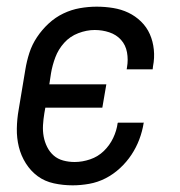

<svg xmlns="http://www.w3.org/2000/svg" viewBox="-20 -548 540 576"><path d="M198 8Q169 8 141.5 2Q114 -4 93 -19.5Q72 -35 57.5 -58Q43 -81 36.5 -107.5Q30 -134 30.5 -162.5Q31 -191 36 -219L56 -339Q60 -364 68 -389Q76 -414 91 -436.5Q106 -459 126 -477.5Q146 -496 170 -507.5Q194 -519 219.5 -523.5Q245 -528 270 -528Q295 -528 319.5 -524Q344 -520 365 -510Q386 -500 403 -483.5Q420 -467 429.5 -445.5Q439 -424 441.5 -399Q444 -374 439 -349L438 -340H360L361 -346Q365 -369 361 -391Q357 -413 343 -428.5Q329 -444 308 -451Q287 -458 264 -458Q240 -458 215 -448.5Q190 -439 172.5 -419.5Q155 -400 146 -376Q137 -352 133 -328L128 -295H299L287 -225H116L113 -208Q110 -190 109 -172.5Q108 -155 111 -138.5Q114 -122 121.5 -107Q129 -92 141 -81.5Q153 -71 169.5 -66.5Q186 -62 204 -62Q227 -62 250.5 -70Q274 -78 291.5 -95Q309 -112 319.5 -134Q330 -156 333 -179L334 -180H412L411 -179Q407 -154 398 -130Q389 -106 374.5 -84Q360 -62 340 -43.5Q320 -25 296.5 -13Q273 -1 247.5 3.5Q222 8 198 8Z"/></svg>

Font: Iosevka Term Curly Oblique
Style: Regular
Weight: 400
Italic angle: -9°
Designer: Belleve Invis
Foundry: Belleve Invis
Version: Version 32.3.0